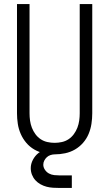

<svg xmlns="http://www.w3.org/2000/svg" viewBox="-20 -755 540 949"><path d="M250 8Q276 8 302 2.5Q328 -3 350.5 -16Q373 -29 390.5 -49Q408 -69 418 -93Q428 -117 432 -143Q436 -169 436 -195V-735H374V-195Q374 -177 371.5 -159Q369 -141 362.5 -124Q356 -107 345 -92Q334 -77 319 -67Q304 -57 286 -53Q268 -49 250 -49Q232 -49 214 -53Q196 -57 181 -67Q166 -77 155 -92Q144 -107 137.5 -124Q131 -141 128.5 -159Q126 -177 126 -195V-735H64V-195Q64 -169 68 -143Q72 -117 82.5 -93Q93 -69 110 -49Q127 -29 149.5 -16Q172 -3 198 2.5Q224 8 250 8ZM275 174H335V112H275Q262 112 248 110.5Q234 109 222 102.5Q210 96 202 84Q194 72 194 59Q194 48 199 38.5Q204 29 211.5 22Q219 15 229.5 11.5Q240 8 250 8V-25Q229 -25 208 -18.5Q187 -12 170 1.5Q153 15 142.5 35Q132 55 132 76Q132 93 138 108.5Q144 124 155 136Q166 148 180.5 156Q195 164 210.5 168Q226 172 242.5 173Q259 174 275 174Z"/></svg>

Font: Iosevka SS09 Light
Style: Regular
Weight: 300
Monospace: yes
Designer: Belleve Invis
Foundry: Belleve Invis
Version: Version 5.2.1; ttfautohint (v1.8.3)